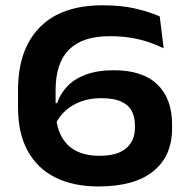

<svg xmlns="http://www.w3.org/2000/svg" viewBox="-20 -672 698 708"><path d="M343 15.5Q249.5 15.5 183.2 -18Q117 -51.5 81.8 -116.2Q46.5 -181 46.5 -274.5V-340.5Q46.5 -489 126.2 -570.8Q206 -652.5 358.5 -652.5Q428 -652.5 480 -640.2Q532 -628 569 -611.5L583.5 -494Q557 -507 527.2 -517Q497.5 -527 462.2 -532.8Q427 -538.5 383.5 -538.5Q284 -538.5 234.5 -489Q185 -439.5 185 -339V-271Q185 -213 203.8 -174.5Q222.5 -136 258.5 -116.8Q294.5 -97.5 346.5 -97.5Q413 -97.5 445.2 -125.2Q477.5 -153 477.5 -200V-211Q477.5 -240.5 465.8 -262.8Q454 -285 426.8 -297.5Q399.5 -310 352.5 -310Q312 -310 279.2 -298Q246.5 -286 222.5 -264.8Q198.5 -243.5 185 -215L169 -292H190.5Q202.5 -326.5 228.2 -353.8Q254 -381 296.8 -397Q339.5 -413 400 -413Q505.5 -413 560 -360.8Q614.5 -308.5 614.5 -213.5V-198Q614.5 -96.5 545.2 -40.5Q476 15.5 343 15.5Z"/></svg>

Font: AnekLatin_SemiExpandedSemiBold
Style: Regular
Weight: 600
Width: 6
Designer: Yesha Goshar
Foundry: Ek Type
Version: Version 1.003